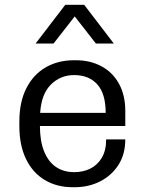

<svg xmlns="http://www.w3.org/2000/svg" viewBox="-20 -773 606 803"><path d="M284 10Q218 10 167.5 -20Q117 -50 89 -107.5Q61 -165 61 -246V-265Q61 -347 90.5 -404.5Q120 -462 171.5 -491.5Q223 -521 289 -521H298Q357 -521 404 -496Q451 -471 477.5 -423Q504 -375 504 -309V-246H147Q147 -184 164 -141Q181 -98 213 -75.5Q245 -53 291 -53Q328 -53 358 -68Q388 -83 406 -113.5Q424 -144 424 -190H504Q504 -128 475.5 -83.5Q447 -39 399 -14.5Q351 10 292 10ZM148 -301H422Q422 -381 387 -420Q352 -459 290 -459Q233 -459 193 -419.5Q153 -380 148 -301ZM129 -591 253 -753H332L456 -591H381L267 -737H318L204 -591Z"/></svg>

Font: Chivo Medium Light
Style: Regular
Weight: 300
Version: Version 2.002